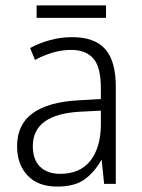

<svg xmlns="http://www.w3.org/2000/svg" viewBox="-20 -678 523 708"><path d="M246 -541Q329 -541 368 -497Q407 -453 407 -358V0H364L355 -87H353Q329 -44 292.5 -17Q256 10 191 10Q120 10 81.5 -31Q43 -72 43 -139Q43 -219 100.5 -260.5Q158 -302 268 -308L352 -313V-352Q352 -430 324.5 -462Q297 -494 242 -494Q209 -494 176 -484.5Q143 -475 109 -457L91 -501Q124 -519 164 -530Q204 -541 246 -541ZM274 -266Q101 -256 101 -139Q101 -89 128 -63Q155 -37 202 -37Q275 -37 313 -85Q351 -133 352 -217V-270ZM371 -658V-612H115V-658Z"/></svg>

Font: Noto Sans Sinhala SemiCondensed Light
Style: Regular
Weight: 300
Width: 4
Designer: Jelle Bosma - Monotype Design Team
Foundry: Monotype Imaging Inc.
Version: Version 2.006; ttfautohint (v1.8.4.7-5d5b)